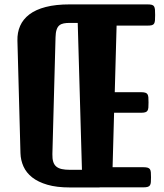

<svg xmlns="http://www.w3.org/2000/svg" viewBox="-20 -845 739 866"><path d="M58.6 -661.6Q57.6 -698.2 70.8 -728.3Q84 -758.3 112.5 -780Q141.1 -801.8 186.3 -813.5Q231.4 -825.2 294.9 -825.2H645Q657.7 -825.2 664.8 -823.2Q671.9 -821.3 675 -815.9Q678.2 -810.5 679 -801.3Q679.7 -792 679.7 -777.3Q679.7 -762.7 679 -753.2Q678.2 -743.7 675 -738.5Q671.9 -733.4 664.8 -731.4Q657.7 -729.5 645 -729.5H505.9L497.6 -429.2H614.7Q627.4 -429.2 634.5 -427.2Q641.6 -425.3 645 -420.2Q648.4 -415 649.2 -406Q649.9 -397 649.9 -382.8Q649.9 -368.7 649.2 -359.6Q648.4 -350.6 645 -345.5Q641.6 -340.3 634.5 -338.4Q627.4 -336.4 614.7 -336.4H494.6L487.8 -90.8H626.5Q639.2 -90.8 646.2 -88.6Q653.3 -86.4 656.5 -81.3Q659.7 -76.2 660.4 -67.4Q661.1 -58.6 661.1 -45.4Q661.1 -32.2 660.4 -23.4Q659.7 -14.6 656.5 -9.5Q653.3 -4.4 646.2 -2.2Q639.2 0 626.5 0H431.2H429.2V0.5H294.9Q235.8 0.5 193.8 -11.7Q151.9 -23.9 125.2 -44.9Q98.6 -65.9 85.9 -94.2Q73.2 -122.6 72.3 -154.3ZM216.3 -149.9Q215.8 -129.4 220 -115.7Q224.1 -102.1 233.6 -94Q243.2 -85.9 258.3 -82.5Q273.4 -79.1 294.9 -79.1H349.6L330.6 -741.7H294.9Q279.3 -741.7 267.6 -739.5Q255.9 -737.3 247.8 -730.7Q239.7 -724.1 235.4 -711.2Q231 -698.2 230.5 -677.2Z"/></svg>

Font: Denk One
Style: Regular
Weight: 400
Designer: Irina Smirnova
Foundry: Irina Smirnova
Version: Version 1.002